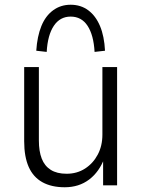

<svg xmlns="http://www.w3.org/2000/svg" viewBox="-20 -782 597 810"><path d="M253 8Q197 8 158.5 -13.5Q120 -35 101 -78Q82 -121 82 -186V-499H144V-189Q144 -144 156 -113Q168 -82 194 -65.5Q220 -49 261 -49Q305 -49 339 -71Q373 -93 392.5 -130Q412 -167 412 -214V-499H474V0H415V-116H421Q399 -57 356 -24.5Q313 8 253 8ZM177 -563 133 -568Q137 -629 154.5 -672Q172 -715 204 -738.5Q236 -762 278 -762Q321 -762 352.5 -738.5Q384 -715 402 -672Q420 -629 423 -568L379 -563Q375 -634 349.5 -673Q324 -712 278 -712Q233 -712 207 -673Q181 -634 177 -563Z"/></svg>

Font: Nunitoga
Style: Light
Weight: 300
Designer: Vernon Adams
Foundry: Vernon Adams
Version: Version 1.0